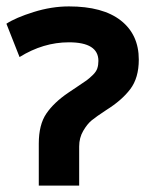

<svg xmlns="http://www.w3.org/2000/svg" viewBox="-26 -566 470 599"><path d="M221 -109V13H95V-118Q95 -177 118.5 -211.5Q142 -246 186 -276Q196 -283 216.5 -296.5Q237 -310 244.5 -315.5Q252 -321 263 -331.5Q274 -342 277.5 -352.5Q281 -363 281 -376Q281 -434 189 -434Q109 -434 35 -388L-6 -492Q23 -511 79 -528.5Q135 -546 189 -546Q295 -546 351 -502Q407 -458 407 -380Q407 -323 380.5 -288Q354 -253 306 -223Q274 -202 260 -190.5Q246 -179 233.5 -157.5Q221 -136 221 -109Z"/></svg>

Font: Repo
Style: DemiBold
Weight: 600
Designer: Stefan Peev
Foundry: Context Ltd
Version: Version 001.000